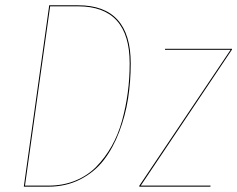

<svg xmlns="http://www.w3.org/2000/svg" viewBox="-20 -700 890 720"><path d="M272.9 -680.2Q470.2 -680.2 470.2 -462.4Q470.2 -394 460.2 -330.1Q450.2 -266.1 427 -205.3Q403.8 -144.5 369.1 -99.6Q334.5 -54.7 281 -27.3Q227.5 0 161.6 0H69.3L164.6 -680.2ZM272.9 -676.3H168L73.7 -3.9H162.1Q216.8 -3.9 262.7 -22.7Q308.6 -41.5 341.3 -75Q374 -108.4 398.7 -151.9Q423.3 -195.3 437.7 -247.6Q452.1 -299.8 459.2 -353Q466.3 -406.2 466.3 -462.4Q466.3 -676.3 272.9 -676.3ZM850.1 -517.1 849.6 -513.7 507.8 -3.9H769.5L769 0H502.4V-3.4L844.7 -513.2H598.6L599.1 -517.1Z"/></svg>

Font: Fira Sans Compressed Four
Style: Italic
Weight: 100
Width: 3
Italic angle: -8°
Designer: Carrois Corporate & Edenspiekermann AG
Foundry: Carrois Corporate GbR & Edenspiekermann AG
Version: Version 4.203;PS 004.203;hotconv 1.0.88;makeotf.lib2.5.64775